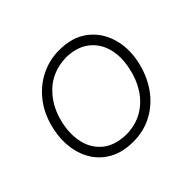

<svg xmlns="http://www.w3.org/2000/svg" viewBox="-123 -669 842 842"><g transform="rotate(-45 298.5 -248.0)"><path d="M272.5 9.5Q209.5 9.5 164.8 -14Q120 -37.5 93.8 -77.5Q67.5 -117.5 59.8 -168.2Q52 -219 63.5 -273.5Q78.5 -347 117.5 -398.8Q156.5 -450.5 210.8 -477.8Q265 -505 325.5 -505Q407 -505 459 -465.5Q511 -426 530.5 -361.2Q550 -296.5 534 -222Q519 -153.5 482.5 -101.2Q446 -49 392.2 -19.8Q338.5 9.5 272.5 9.5ZM275 -34.5Q333.5 -36 376.8 -62Q420 -88 447.8 -131.5Q475.5 -175 486.5 -229.5Q500.5 -293.5 486.2 -345.2Q472 -397 431.5 -428.2Q391 -459.5 325 -461Q238 -458.5 182.8 -404.2Q127.5 -350 110.5 -266.5Q97.5 -205 110.5 -153Q123.5 -101 164 -68.5Q204.5 -36 275 -34.5Z"/></g></svg>

Font: Commissioner Loud ExtraLight
Style: Italic
Weight: 200
Italic angle: -12°
Designer: Kostas Bartsokas
Foundry: Kostas Bartsokas
Version: Version 1.000; ttfautohint (v1.8.3)